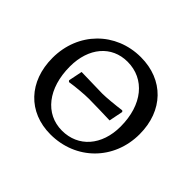

<svg xmlns="http://www.w3.org/2000/svg" viewBox="-125 -667 835 835"><g transform="rotate(45 292.5 -249.0)"><path d="M270 9C426 9 544 -108 544 -266C544 -411 450 -507 311 -507C157 -507 41 -390 41 -233C41 -88 133 9 270 9ZM294 -38C191 -38 121 -126 121 -260C121 -375 186 -452 284 -452C390 -452 462 -365 462 -231C462 -115 394 -38 294 -38ZM166 -209C203 -215 255 -219 279 -219C315 -219 375 -217 409 -216L422 -281L417 -286C380 -281 328 -276 304 -276C269 -276 208 -279 174 -279L161 -215Z"/></g></svg>

Font: Alegreya SC
Style: Regular
Weight: 400
Designer: Juan Pablo del Peral
Foundry: Huerta Tipografica
Version: Version 2.007;PS 002.007;hotconv 1.0.88;makeotf.lib2.5.64775